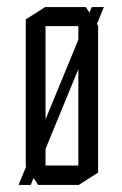

<svg xmlns="http://www.w3.org/2000/svg" viewBox="-20 -524 347 544"><path d="M33 0V-1L240 -504H274V-503L67 0ZM109 -450V-504H223L258 -451V-450ZM88 0 53 -54V-55H202V0ZM53 -55V-469L108 -504H109V-55ZM202 0V-450H258V-35L203 0Z"/></svg>

Font: Foldit Light
Style: Regular
Weight: 300
Version: Version 1.003